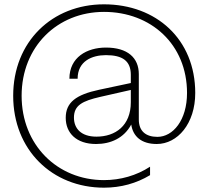

<svg xmlns="http://www.w3.org/2000/svg" viewBox="-20 -752 965 888"><path d="M461 116C539 116 611 96 674 58V19C611 60 537 81 461 81C245 81 80 -82 80 -309C80 -536 245 -697 461 -697C678 -697 845 -547 845 -322C845 -196 780 -119 708 -119C654 -119 622 -146 622 -199V-409C622 -485 570 -532 470 -532C382 -532 301 -487 301 -388H339C339 -469 405 -497 470 -497C547 -497 585 -470 585 -406V-368L439 -337C331 -314 284 -278 284 -207C284 -137 333 -86 424 -86C492 -86 553 -113 587 -176C595 -121 634 -86 705 -86C801 -86 883 -180 883 -322C883 -571 702 -732 461 -732C221 -732 41 -559 41 -309C41 -59 221 116 461 116ZM322 -208C322 -265 361 -285 444 -304L585 -336V-279C585 -171 514 -120 426 -120C355 -120 322 -158 322 -208Z"/></svg>

Font: Aspekta 150
Style: Regular
Weight: 150
Designer: Ivo Dolenc
Version: Version 2.000